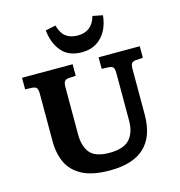

<svg xmlns="http://www.w3.org/2000/svg" viewBox="-136 -1087 1144 1221"><g transform="rotate(-15 435.5 -476.0)"><path d="M438 14Q324 14 257 -21Q190 -56 161 -117.5Q132 -179 132 -259V-573Q132 -599 125 -609.5Q118 -620 96 -622L49 -624V-700H382V-624L333 -621Q315 -619 307.5 -608.5Q300 -598 300 -570V-259Q300 -182 335.5 -138.5Q371 -95 464 -95Q557 -95 596.5 -138.5Q636 -182 636 -261V-573Q636 -599 629.5 -609.5Q623 -620 600 -622L553 -624V-700H824V-624L775 -621Q757 -619 749.5 -608.5Q742 -598 742 -570V-272Q742 14 438 14ZM460 -758Q373 -758 327 -812.5Q281 -867 273 -952L340 -966Q354 -914 384 -891Q414 -868 462 -868Q557 -868 583 -964L649 -951Q644 -896 621 -852.5Q598 -809 557.5 -783.5Q517 -758 460 -758Z"/></g></svg>

Font: Literata 7pt
Style: Bold
Weight: 700
Designer: Latin by Veronika Burian and Jose Scaglione. Greek by Irene Vlachou. Cyrillic by Vera Evstafieva.
Foundry: TypeTogether
Version: Version 3.002